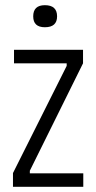

<svg xmlns="http://www.w3.org/2000/svg" viewBox="-20 -720 371 740"><path d="M30 0V-53L237 -466V-476H34V-528H300V-476L95 -62V-52H301V0ZM153 -615Q108 -615 108 -657Q108 -700 153 -700Q200 -700 200 -657Q200 -615 153 -615Z"/></svg>

Font: Bricolage Grotesque 10pt Condensed ExtraLight
Style: Regular
Weight: 200
Width: 3
Designer: Mathieu Triay
Foundry: Atelier Triay
Version: Version 1.000; ttfautohint (v1.8.4.7-5d5b);gftools[0.9.32]